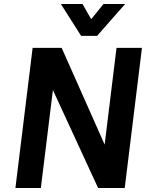

<svg xmlns="http://www.w3.org/2000/svg" viewBox="-20 -939 761 959"><path d="M57 0 143 -700H288L527 -162H496L562 -700H689L603 0H470L219 -544H251L184 0ZM385 -760 284 -919H392L462 -797H398L497 -919H605L465 -760Z"/></svg>

Font: Inclusive Sans SemiBold
Style: Italic
Weight: 600
Italic angle: -7°
Designer: Olivia King
Foundry: Olivia King
Version: Version 2.004